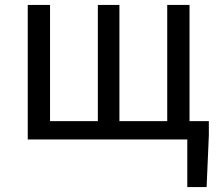

<svg xmlns="http://www.w3.org/2000/svg" viewBox="-20 -563 885 775"><path d="M92 0H736V192H814L823 -17V-74H745V-543H655V-74H462V-543H375V-74H182V-543H92Z"/></svg>

Font: Source Han Sans HK
Style: Regular
Weight: 400
Designer: Ryoko NISHIZUKA 西塚涼子 (kana, bopomofo & ideographs); Paul D. Hunt (Latin, Greek & Cyrillic); Sandoll Communications 산돌커뮤니
Foundry: Adobe
Version: Version 2.000;hotconv 1.0.107;makeotfexe 2.5.65593